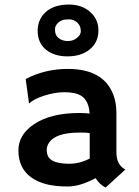

<svg xmlns="http://www.w3.org/2000/svg" viewBox="-20 -829 623 861"><path d="M408.7 -30.3Q339.4 7.3 283.2 7.3Q227.1 7.3 187 -3.2Q147 -13.7 119.1 -34.2Q62.5 -75.7 62.5 -154.3Q62.5 -224.6 131.8 -271.5Q207 -322.3 335.9 -322.3L355.5 -321.8Q361.3 -321.3 368.7 -321Q376 -320.8 381.8 -319.8Q377.9 -397.9 314.5 -411.1Q293.5 -415.5 269.8 -415.5Q246.1 -415.5 223.4 -411.4Q200.7 -407.2 179.2 -400.4Q131.8 -385.3 111.3 -365.7L109.9 -366.7L95.2 -474.6Q181.6 -520 284.2 -520Q443.4 -520 487.8 -405.3Q502 -368.7 502 -322.8V-146Q502 -89.4 542 -68.8L453.6 12.2Q425.8 -2.4 408.7 -30.3ZM382.3 -231.9Q369.1 -234.4 355 -234.4H335.4Q227.5 -234.4 198.2 -186.5Q189.5 -172.4 189.5 -156.7Q189.5 -141.1 195.1 -129.2Q200.7 -117.2 213.9 -109.4Q239.3 -94.7 289.3 -94.7Q339.4 -94.7 382.8 -118.7Q382.3 -124 382.3 -129.9ZM282.2 -576.2Q252.4 -576.2 228 -584Q203.6 -591.8 186 -606.4Q148.9 -637.2 148.9 -690.4Q148.9 -742.7 185.5 -775.4Q222.7 -808.6 289.1 -808.6Q347.7 -808.6 384.8 -774.9Q421.4 -742.2 421.4 -692.9Q421.4 -639.2 382.3 -607.4Q344.2 -576.2 282.2 -576.2ZM325.2 -659.2Q342.3 -673.3 342.3 -687.7Q342.3 -702.1 338.6 -710.7Q335 -719.2 327.6 -726.6Q311 -742.2 289.8 -742.2Q268.6 -742.2 257.8 -737.8Q247.1 -733.4 240.2 -726.6Q226.6 -712.9 226.6 -698.2Q226.6 -683.6 230.2 -674.8Q233.9 -666 241.2 -659.4Q248.5 -652.8 259.8 -648.9Q271 -645 283.9 -645Q296.9 -645 307.1 -648.7Q317.4 -652.3 325.2 -659.2Z"/></svg>

Font: HammersmithOne
Style: Regular
Weight: 400
Designer: Nicole Fally
Foundry: Nicole Fally
Version: Version 1.003